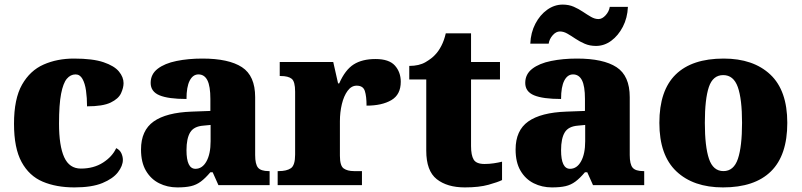

<svg xmlns="http://www.w3.org/2000/svg" viewBox="-20 -806 3490 836"><path d="M304 10Q225 10 166 -15Q107 -40 74 -100.5Q41 -161 41 -267Q41 -376 76 -437.5Q111 -499 170 -525Q229 -551 302 -551Q384 -551 431 -535Q478 -519 498 -494.5Q518 -470 518 -444Q518 -424 507 -400Q496 -376 462 -359.5Q428 -343 359 -343Q359 -380 354.5 -411.5Q350 -443 339 -462.5Q328 -482 309 -482Q287 -482 271 -463Q255 -444 246 -397.5Q237 -351 237 -268Q237 -171 259.5 -121.5Q282 -72 332 -72Q388 -72 428.5 -98Q469 -124 486 -161Q502 -153 508.5 -138.5Q515 -124 515 -110Q515 -84 493.5 -56Q472 -28 426 -9Q380 10 304 10Z M752 10Q709 10 673 -8Q637 -26 615.5 -62.5Q594 -99 594 -155Q594 -238 649 -277Q704 -316 815 -320L896 -323V-375Q896 -431 883 -456.5Q870 -482 844 -482Q820 -482 806 -455Q792 -428 792 -375Q713 -375 674.5 -391Q636 -407 636 -445Q636 -483 666.5 -506.5Q697 -530 748.5 -540.5Q800 -551 861 -551Q976 -551 1033.5 -513.5Q1091 -476 1091 -383V-131Q1091 -91 1103.5 -76Q1116 -61 1150 -61H1154V0H931L906 -56H896Q874 -30 854.5 -15.5Q835 -1 811.5 4.5Q788 10 752 10ZM831 -71Q861 -71 879 -103.5Q897 -136 897 -191V-262L866 -259Q824 -256 808 -229.5Q792 -203 792 -152Q792 -71 831 -71Z M1189 0V-61H1194Q1228 -61 1246.5 -73.5Q1265 -86 1265 -133V-407Q1265 -451 1250 -463Q1235 -475 1202 -475H1198V-536H1431L1452 -443H1457Q1483 -502 1520 -525.5Q1557 -549 1615 -549Q1674 -549 1699.5 -520.5Q1725 -492 1725 -450Q1725 -394 1684 -370Q1643 -346 1576 -346Q1576 -387 1568.5 -410Q1561 -433 1533 -433Q1510 -433 1493.5 -410.5Q1477 -388 1468.5 -352.5Q1460 -317 1460 -278V-128Q1460 -84 1476.5 -72.5Q1493 -61 1521 -61H1556V0Z M2004 10Q1927 10 1881.5 -26Q1836 -62 1836 -150V-460H1762V-519Q1805 -519 1833 -535.5Q1861 -552 1875 -568Q1889 -582 1901.5 -606Q1914 -630 1921 -661H2031V-536H2157V-460H2031V-170Q2031 -130 2042.5 -111Q2054 -92 2090 -92Q2110 -92 2130 -95Q2150 -98 2166 -102V-22Q2148 -13 2107 -1.5Q2066 10 2004 10Z M2383 10Q2340 10 2304 -8Q2268 -26 2246.5 -62.5Q2225 -99 2225 -155Q2225 -238 2280 -277Q2335 -316 2446 -320L2527 -323V-375Q2527 -431 2514 -456.5Q2501 -482 2475 -482Q2451 -482 2437 -455Q2423 -428 2423 -375Q2344 -375 2305.5 -391Q2267 -407 2267 -445Q2267 -483 2297.5 -506.5Q2328 -530 2379.5 -540.5Q2431 -551 2492 -551Q2607 -551 2664.5 -513.5Q2722 -476 2722 -383V-131Q2722 -91 2734.5 -76Q2747 -61 2781 -61H2785V0H2562L2537 -56H2527Q2505 -30 2485.5 -15.5Q2466 -1 2442.5 4.5Q2419 10 2383 10ZM2462 -71Q2492 -71 2510 -103.5Q2528 -136 2528 -191V-262L2497 -259Q2455 -256 2439 -229.5Q2423 -203 2423 -152Q2423 -71 2462 -71ZM2575 -606Q2548 -606 2526 -615.5Q2504 -625 2485.5 -637.5Q2467 -650 2450.5 -659.5Q2434 -669 2418 -669Q2401 -669 2386.5 -652.5Q2372 -636 2369 -616H2289Q2291 -664 2311 -702.5Q2331 -741 2362.5 -763.5Q2394 -786 2430 -786Q2457 -786 2478.5 -776.5Q2500 -767 2518.5 -754.5Q2537 -742 2553.5 -732.5Q2570 -723 2586 -723Q2602 -723 2617 -739.5Q2632 -756 2635 -776H2714Q2712 -728 2692 -689.5Q2672 -651 2641.5 -628.5Q2611 -606 2575 -606Z M3128 10Q2999 10 2925 -60Q2851 -130 2851 -271Q2851 -412 2922 -481.5Q2993 -551 3131 -551Q3260 -551 3334 -481.5Q3408 -412 3408 -271Q3408 -130 3337 -60Q3266 10 3128 10ZM3130 -61Q3175 -61 3193 -114.5Q3211 -168 3211 -271Q3211 -375 3192.5 -427Q3174 -479 3129 -479Q3084 -479 3066.5 -427Q3049 -375 3049 -271Q3049 -168 3067 -114.5Q3085 -61 3130 -61Z"/></svg>

Font: Noto Serif Hentaigana Black
Style: Regular
Weight: 900
Designer: Kazuhiro Yamada
Foundry: nipponia
Version: Version 1.000; ttfautohint (v1.8.4.7-5d5b)